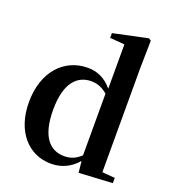

<svg xmlns="http://www.w3.org/2000/svg" viewBox="-149 -931 950 1059"><g transform="rotate(20 326.5 -401.5)"><path d="M422 -88C391 -59 361 -48 325 -48C242 -48 181 -109 181 -268C181 -432 248 -488 327 -488C358 -488 389 -478 422 -450ZM554 -37V-652L557 -810L543 -819L341 -776V-748L427 -741V-481C386 -530 338 -551 283 -551C146 -551 41 -443 41 -262C41 -90 139 16 270 16C334 16 385 -10 425 -56L432 11L629 0V-31Z"/></g></svg>

Font: Source Han Serif
Style: Bold
Weight: 700
Designer: Ryoko NISHIZUKA 西塚涼子 (kana & ideographs); Frank Grießhammer (Latin, Greek & Cyrillic); Wenlong ZHANG 张文龙 (bopomofo); San
Foundry: Adobe Systems Incorporated
Version: Version 1.001;PS 1.001;hotconv 16.6.54;makeotf.lib2.5.65590